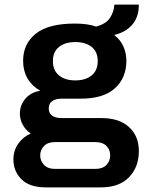

<svg xmlns="http://www.w3.org/2000/svg" viewBox="-20 -623 640 831"><path d="M178 188Q108 188 73 153Q38 118 38 67Q38 29 59 -1Q80 -31 113 -45Q91 -60 78.5 -83Q66 -106 66 -132Q66 -168 90 -196Q114 -224 154 -230Q117 -252 98.5 -284.5Q80 -317 80 -360Q80 -433 134.5 -477Q189 -521 304 -521Q360 -521 396 -508Q438 -519 455.5 -545Q473 -571 475 -603H581Q581 -550 553 -517Q525 -484 476 -472V-470Q501 -451 514 -422Q527 -393 527 -360Q527 -286 477.5 -241Q428 -196 330 -196H248Q221 -196 206 -185.5Q191 -175 191 -154Q191 -133 205.5 -122.5Q220 -112 247 -112H419Q496 -112 538.5 -73Q581 -34 581 31Q581 100 538.5 144Q496 188 417 188ZM217 108H393Q424 108 440.5 91Q457 74 457 49Q457 25 440.5 8.5Q424 -8 393 -8H217Q187 -8 170.5 9Q154 26 154 50Q154 73 170.5 90.5Q187 108 217 108ZM306 -275Q350 -275 376.5 -296.5Q403 -318 403 -359Q403 -399 376.5 -420Q350 -441 306 -441Q262 -441 235.5 -420Q209 -399 209 -359Q209 -318 235.5 -296.5Q262 -275 306 -275Z"/></svg>

Font: Chivo Mono SemiBold
Style: Regular
Weight: 600
Monospace: yes
Designer: Hector Gatti
Foundry: Omnibus-Type
Version: Version 1.008